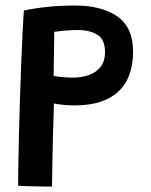

<svg xmlns="http://www.w3.org/2000/svg" viewBox="-20 -664 545 694"><path d="M45.5 7.5Q45.5 -18.5 46.2 -66.5Q47 -114.5 48.5 -175.2Q50 -236 52 -302Q54 -368 56.5 -430.5Q59 -493 61.5 -544.2Q64 -595.5 66.5 -626Q106.5 -634.5 152 -639.2Q197.5 -644 252 -644Q347.5 -644 404.2 -604.5Q461 -565 461 -478Q461 -382 407.2 -332.5Q353.5 -283 250 -283Q233 -283 211.8 -284.8Q190.5 -286.5 175 -290Q174.5 -275 173.5 -240.8Q172.5 -206.5 171.2 -162.2Q170 -118 169.2 -72.5Q168.5 -27 168 10.5Q155 10.5 131 10Q107 9.5 83 9Q59 8.5 45.5 7.5ZM174 -389.5Q188 -387 206.5 -385.2Q225 -383.5 243 -383.5Q273 -383.5 299.5 -392.2Q326 -401 342.8 -421.2Q359.5 -441.5 359.5 -476Q359.5 -521.5 332 -538.5Q304.5 -555.5 259.5 -555.5Q226 -555.5 176 -549Q176 -545 175.8 -523Q175.5 -501 175 -472.5Q174.5 -444 174.2 -420.2Q174 -396.5 174 -389.5Z"/></svg>

Font: Grandstander Medium
Style: Regular
Weight: 500
Designer: Tyler Finck
Foundry: Etcetera Type Co
Version: Version 1.200; ttfautohint (v1.8.3)